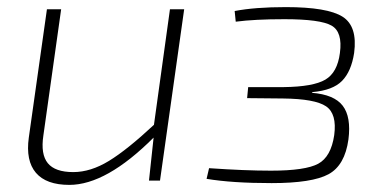

<svg xmlns="http://www.w3.org/2000/svg" viewBox="-20 -508 1087 540"><path d="M498 -482 430 0H399L412 -121Q279 12 175 12Q110 12 81 -22Q52 -56 61 -121L112 -482H152L102 -127Q94 -74 114.5 -49Q135 -24 186 -24Q235 -24 286.5 -55.5Q338 -87 413 -157L458 -482Z M643 -447 640 -477Q697 -488 784 -488Q901 -488 943.5 -461Q986 -434 976 -359Q968 -307 942 -280.5Q916 -254 859 -249L857 -247Q920 -242 944 -210.5Q968 -179 960 -116Q950 -43 904 -18Q858 7 744 7Q633 7 561 -5L568 -35Q669 -28 742 -28Q839 -28 875 -47.5Q911 -67 920 -128Q928 -188 897 -209Q866 -230 776 -231L675 -232L678 -263H778Q861 -264 895 -284Q929 -304 936 -359Q944 -418 912.5 -436Q881 -454 780 -454Q696 -454 643 -447Z"/></svg>

Font: Exo 2.0 Extra Light
Style: Italic
Weight: 250
Italic angle: -8°
Designer: Natanael Gama
Version: Version 1.001;PS 001.001;hotconv 1.0.70;makeotf.lib2.5.58329